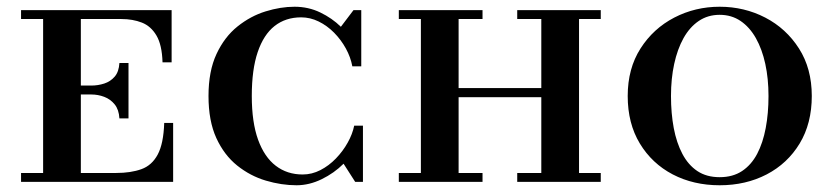

<svg xmlns="http://www.w3.org/2000/svg" viewBox="-20 -540 2470 570"><path d="M334.5 -188.5Q333 -214.5 320.5 -230Q308 -245.5 289.5 -252.5Q271 -259.5 251 -259.5H196V-286H251Q271 -286 289.5 -292Q308 -298 320.5 -312.5Q333 -327 334.5 -353H361.5V-188.5ZM467.5 -175H494V0H42.5V-26.5H108V-483.5H42.5V-510H489.5V-355H462.5Q461 -406.5 444.5 -434.5Q428 -462.5 401 -473Q374 -483.5 340.5 -483.5H220V-26.5H325Q368.5 -26.5 399.8 -37.8Q431 -49 448.2 -81.2Q465.5 -113.5 467.5 -175Z M860.5 10Q815.5 10 769.2 -3.8Q723 -17.5 684.2 -48.5Q645.5 -79.5 622.2 -130.2Q599 -181 599 -255Q599 -329 622.8 -379.8Q646.5 -430.5 685.2 -461.5Q724 -492.5 768.5 -506.2Q813 -520 854.5 -520Q895.5 -520 930.8 -503Q966 -486 992 -460.5L1029.5 -510H1052.5V-343H1026Q1021 -370 1006.8 -396Q992.5 -422 971.8 -443Q951 -464 926 -476.2Q901 -488.5 874 -488.5Q828 -488.5 795.2 -462.8Q762.5 -437 745 -385.2Q727.5 -333.5 727.5 -255Q727.5 -177 746.2 -125.2Q765 -73.5 798.8 -47.8Q832.5 -22 878.5 -22Q906 -22 931.2 -35Q956.5 -48 977.2 -69.5Q998 -91 1012.2 -116.5Q1026.5 -142 1031.5 -167H1057.5V0H1034.5L1000 -54Q972 -26 935 -8Q898 10 860.5 10Z M1587 0V-510H1699V0ZM1164 0V-26.5H1412.5V0ZM1229.5 0V-510H1341.5V0ZM1515.5 0V-26.5H1763.5V0ZM1314 -251.5V-278.5H1607V-251.5ZM1164 -483.5V-510H1412.5V-483.5ZM1515.5 -483.5V-510H1763.5V-483.5Z M2116.5 10Q2039 10 1977.2 -22.2Q1915.5 -54.5 1879.5 -114Q1843.5 -173.5 1843.5 -255Q1843.5 -336.5 1881.5 -396Q1919.5 -455.5 1981.8 -487.8Q2044 -520 2116.5 -520Q2189.5 -520 2251.8 -487.8Q2314 -455.5 2352 -396Q2390 -336.5 2390 -255Q2390 -173.5 2354 -114Q2318 -54.5 2256 -22.2Q2194 10 2116.5 10ZM2116.5 -14Q2155.5 -14 2183 -32.2Q2210.5 -50.5 2227.8 -83.2Q2245 -116 2253.2 -159.8Q2261.5 -203.5 2261.5 -255Q2261.5 -306.5 2252 -350.2Q2242.5 -394 2224 -426.8Q2205.5 -459.5 2178.5 -477.8Q2151.5 -496 2116.5 -496Q2081.5 -496 2054.5 -477.8Q2027.5 -459.5 2009.2 -426.8Q1991 -394 1981.5 -350.2Q1972 -306.5 1972 -255Q1972 -203.5 1980.2 -159.8Q1988.5 -116 2005.8 -83.2Q2023 -50.5 2050.2 -32.2Q2077.5 -14 2116.5 -14Z"/></svg>

Font: Bodoni Moda SC 9pt Medium
Style: Regular
Weight: 500
Designer: Owen Earl
Foundry: indestructible type
Version: Version 2.005